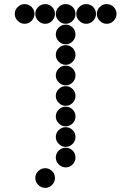

<svg xmlns="http://www.w3.org/2000/svg" viewBox="-20 -718 640 936"><path d="M52 -650Q52 -631 66.5 -616.5Q81 -602 100 -602Q120 -602 134 -616.5Q148 -631 148 -650Q148 -670 134 -684Q120 -698 100 -698Q81 -698 66.5 -684Q52 -670 52 -650ZM152 -650Q152 -631 166.5 -616.5Q181 -602 200 -602Q220 -602 234 -616.5Q248 -631 248 -650Q248 -670 234 -684Q220 -698 200 -698Q181 -698 166.5 -684Q152 -670 152 -650ZM252 -650Q252 -631 266.5 -616.5Q281 -602 300 -602Q320 -602 334 -616.5Q348 -631 348 -650Q348 -670 334 -684Q320 -698 300 -698Q281 -698 266.5 -684Q252 -670 252 -650ZM352 -650Q352 -631 366.5 -616.5Q381 -602 400 -602Q420 -602 434 -616.5Q448 -631 448 -650Q448 -670 434 -684Q420 -698 400 -698Q381 -698 366.5 -684Q352 -670 352 -650ZM452 -650Q452 -631 466.5 -616.5Q481 -602 500 -602Q520 -602 534 -616.5Q548 -631 548 -650Q548 -670 534 -684Q520 -698 500 -698Q481 -698 466.5 -684Q452 -670 452 -650ZM252 -550Q252 -531 266.5 -516.5Q281 -502 300 -502Q320 -502 334 -516.5Q348 -531 348 -550Q348 -570 334 -584Q320 -598 300 -598Q281 -598 266.5 -584Q252 -570 252 -550ZM252 -450Q252 -431 266.5 -416.5Q281 -402 300 -402Q320 -402 334 -416.5Q348 -431 348 -450Q348 -470 334 -484Q320 -498 300 -498Q281 -498 266.5 -484Q252 -470 252 -450ZM252 -350Q252 -331 266.5 -316.5Q281 -302 300 -302Q320 -302 334 -316.5Q348 -331 348 -350Q348 -370 334 -384Q320 -398 300 -398Q281 -398 266.5 -384Q252 -370 252 -350ZM252 -250Q252 -231 266.5 -216.5Q281 -202 300 -202Q320 -202 334 -216.5Q348 -231 348 -250Q348 -270 334 -284Q320 -298 300 -298Q281 -298 266.5 -284Q252 -270 252 -250ZM252 -150Q252 -131 266.5 -116.5Q281 -102 300 -102Q320 -102 334 -116.5Q348 -131 348 -150Q348 -170 334 -184Q320 -198 300 -198Q281 -198 266.5 -184Q252 -170 252 -150ZM252 -50Q252 -31 266.5 -16.5Q281 -2 300 -2Q320 -2 334 -16.5Q348 -31 348 -50Q348 -70 334 -84Q320 -98 300 -98Q281 -98 266.5 -84Q252 -70 252 -50ZM252 50Q252 69 266.5 83.5Q281 98 300 98Q320 98 334 83.5Q348 69 348 50Q348 30 334 16Q320 2 300 2Q281 2 266.5 16Q252 30 252 50ZM152 150Q152 169 166.5 183.5Q181 198 200 198Q220 198 234 183.5Q248 169 248 150Q248 130 234 116Q220 102 200 102Q181 102 166.5 116Q152 130 152 150Z"/></svg>

Font: Matrix Sans Print
Style: Regular
Weight: 400
Designer: Brad Neil
Version: Version 1.100